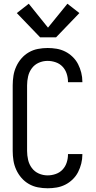

<svg xmlns="http://www.w3.org/2000/svg" viewBox="-20 -1000 515 1028"><path d="M235 8Q209 8 183 3Q157 -2 134.5 -15Q112 -28 95 -47.5Q78 -67 67 -91Q56 -115 52 -140.5Q48 -166 48 -192V-543Q48 -569 52 -594.5Q56 -620 67 -644Q78 -668 95 -687.5Q112 -707 134.5 -720Q157 -733 183 -738Q209 -743 235 -743Q259 -743 283 -739Q307 -735 329 -724Q351 -713 369 -695.5Q387 -678 398 -656.5Q409 -635 415 -611Q421 -587 421 -563V-560H344V-562Q344 -584 337 -605.5Q330 -627 315 -643Q300 -659 278.5 -666.5Q257 -674 235 -674Q210 -674 187.5 -664Q165 -654 150.5 -634.5Q136 -615 130.5 -591Q125 -567 125 -543V-192Q125 -168 130.5 -144Q136 -120 150.5 -100.5Q165 -81 187.5 -71Q210 -61 235 -61Q257 -61 278.5 -68.5Q300 -76 315 -92Q330 -108 337 -129.5Q344 -151 344 -173V-175H421V-172Q421 -148 415 -124Q409 -100 398 -78.5Q387 -57 369 -39.5Q351 -22 329 -11Q307 0 283 4Q259 8 235 8ZM195 -800 70 -930 134 -980 237 -852 341 -980 405 -930 280 -800Z"/></svg>

Font: Iosevka QP
Style: Regular
Weight: 400
Designer: Belleve Invis
Foundry: Belleve Invis
Version: Version 20.0.0; ttfautohint (v1.8.4)